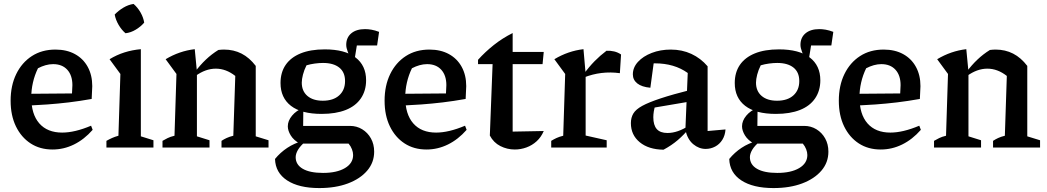

<svg xmlns="http://www.w3.org/2000/svg" viewBox="-20 -750 5323 976"><path d="M247 10Q183 10 135.5 -21Q88 -52 61 -107.5Q34 -163 34 -238Q34 -315 62.5 -373.5Q91 -432 142 -465Q193 -498 262 -498Q319 -498 361 -475Q403 -452 426 -410Q449 -368 449 -312L446 -247Q384 -236 329.5 -229.5Q275 -223 220 -219Q165 -215 101 -212L102 -273L346 -275L348 -317Q348 -367 322 -395.5Q296 -424 250 -424Q231 -424 211.5 -418.5Q192 -413 173 -403Q156 -368 147.5 -330.5Q139 -293 139 -256Q139 -169 180 -122.5Q221 -76 296 -76Q360 -76 443 -111L451 -90Q408 -41 356 -15.5Q304 10 247 10Z M521 0V-34Q535 -42 549.5 -48.5Q564 -55 582 -60L592 -374L537 -449Q573 -471 612.5 -483.5Q652 -496 696 -500V-57L760 -37V0ZM659 -730Q680 -712 694.5 -686.5Q709 -661 713 -635Q696 -615 670.5 -599.5Q645 -584 618 -581Q598 -598 583 -623.5Q568 -649 563 -676Q582 -696 607 -711Q632 -726 659 -730Z M806 0V-34Q818 -41 832 -48Q846 -55 867 -60L877 -374L822 -449Q892 -491 970 -500L981 -386V-57L1045 -37V0ZM1106 0V-34Q1118 -42 1132 -48.5Q1146 -55 1166 -60L1176 -364L1280 -415V-57L1345 -37V0ZM974 -364 971 -384Q997 -419 1026.5 -447Q1056 -475 1090 -496Q1098 -497 1105 -497.5Q1112 -498 1119 -498Q1168 -498 1208 -477.5Q1248 -457 1280 -415L1176 -364Q1129 -401 1077 -401Q1025 -401 974 -364Z M1603 206Q1499 206 1439.5 167Q1380 128 1378 58Q1405 25 1440.5 1.5Q1476 -22 1520 -34H1536Q1506 -8 1494.5 12Q1483 32 1483 49Q1483 87 1519 108Q1555 129 1622 129Q1692 129 1733.5 104.5Q1775 80 1775 38Q1775 24 1769 8.5Q1763 -7 1752 -20H1504Q1473 -37 1458 -61.5Q1443 -86 1443 -108Q1443 -136 1464.5 -162Q1486 -188 1522 -202L1521 -110H1759Q1793 -110 1821 -93Q1849 -76 1865.5 -46.5Q1882 -17 1882 21Q1882 76 1846.5 117.5Q1811 159 1748.5 182.5Q1686 206 1603 206ZM1615 -171Q1512 -171 1459 -212Q1406 -253 1406 -328Q1406 -382 1432 -420Q1458 -458 1508 -478.5Q1558 -499 1631 -499Q1733 -499 1787 -458Q1841 -417 1841 -342Q1841 -289 1814.5 -250Q1788 -211 1737.5 -191Q1687 -171 1615 -171ZM1621 -238Q1674 -238 1704 -265Q1734 -292 1734 -338Q1734 -383 1704.5 -406.5Q1675 -430 1622 -430Q1603 -430 1580.5 -427Q1558 -424 1538 -418Q1526 -394 1520 -370.5Q1514 -347 1514 -330Q1514 -287 1542.5 -262.5Q1571 -238 1621 -238ZM1771 -445Q1756 -465 1748 -486Q1740 -507 1740 -522Q1740 -559 1765.5 -580.5Q1791 -602 1836 -602Q1851 -602 1868.5 -599Q1886 -596 1907 -588L1897 -519H1794L1782 -445Z M2148 10Q2084 10 2036.5 -21Q1989 -52 1962 -107.5Q1935 -163 1935 -238Q1935 -315 1963.5 -373.5Q1992 -432 2043 -465Q2094 -498 2163 -498Q2220 -498 2262 -475Q2304 -452 2327 -410Q2350 -368 2350 -312L2347 -247Q2285 -236 2230.5 -229.5Q2176 -223 2121 -219Q2066 -215 2002 -212L2003 -273L2247 -275L2249 -317Q2249 -367 2223 -395.5Q2197 -424 2151 -424Q2132 -424 2112.5 -418.5Q2093 -413 2074 -403Q2057 -368 2048.5 -330.5Q2040 -293 2040 -256Q2040 -169 2081 -122.5Q2122 -76 2197 -76Q2261 -76 2344 -111L2352 -90Q2309 -41 2257 -15.5Q2205 10 2148 10Z M2586 -582V-486H2744L2738 -424H2586V-81L2744 -84Q2731 -53 2708 -32Q2685 -11 2656 -0.5Q2627 10 2597 10Q2558 10 2523.5 -7.5Q2489 -25 2470 -61L2484 -424H2410V-446Q2446 -486 2490 -521Q2534 -556 2586 -582Z M3131 -378Q3036 -391 2948 -356V-374Q2974 -410 3002.5 -439Q3031 -468 3063 -492Q3083 -493 3102 -488.5Q3121 -484 3137 -473ZM2782 0V-34Q2795 -42 2809 -48.5Q2823 -55 2843 -60L2853 -374L2798 -449Q2868 -491 2946 -500L2957 -374V-61L3064 -37V0Z M3567 7Q3533 7 3504 -17Q3475 -41 3464 -89L3476 -379Q3408 -428 3309 -428Q3292 -428 3275 -426Q3258 -424 3242 -421L3306 -452L3286 -304Q3242 -308 3219.5 -326Q3197 -344 3197 -372Q3197 -407 3223 -435.5Q3249 -464 3293 -481Q3337 -498 3390 -498Q3447 -498 3494.5 -476Q3542 -454 3577 -413V-84L3668 -92Q3666 -62 3652 -39.5Q3638 -17 3615.5 -5Q3593 7 3567 7ZM3353 11Q3277 10 3232 -27Q3187 -64 3187 -124Q3187 -152 3199.5 -173Q3212 -194 3245 -212Q3278 -230 3338.5 -250Q3399 -270 3494 -294V-235L3276 -198L3311 -214Q3306 -199 3303.5 -183.5Q3301 -168 3301 -154Q3301 -114 3318.5 -94Q3336 -74 3373 -74Q3399 -74 3426.5 -83.5Q3454 -93 3485 -113V-99Q3457 -65 3425.5 -38Q3394 -11 3353 11Z M3912 206Q3808 206 3748.5 167Q3689 128 3687 58Q3714 25 3749.5 1.5Q3785 -22 3829 -34H3845Q3815 -8 3803.5 12Q3792 32 3792 49Q3792 87 3828 108Q3864 129 3931 129Q4001 129 4042.5 104.5Q4084 80 4084 38Q4084 24 4078 8.5Q4072 -7 4061 -20H3813Q3782 -37 3767 -61.5Q3752 -86 3752 -108Q3752 -136 3773.5 -162Q3795 -188 3831 -202L3830 -110H4068Q4102 -110 4130 -93Q4158 -76 4174.5 -46.5Q4191 -17 4191 21Q4191 76 4155.5 117.5Q4120 159 4057.5 182.5Q3995 206 3912 206ZM3924 -171Q3821 -171 3768 -212Q3715 -253 3715 -328Q3715 -382 3741 -420Q3767 -458 3817 -478.5Q3867 -499 3940 -499Q4042 -499 4096 -458Q4150 -417 4150 -342Q4150 -289 4123.5 -250Q4097 -211 4046.5 -191Q3996 -171 3924 -171ZM3930 -238Q3983 -238 4013 -265Q4043 -292 4043 -338Q4043 -383 4013.5 -406.5Q3984 -430 3931 -430Q3912 -430 3889.5 -427Q3867 -424 3847 -418Q3835 -394 3829 -370.5Q3823 -347 3823 -330Q3823 -287 3851.5 -262.5Q3880 -238 3930 -238ZM4080 -445Q4065 -465 4057 -486Q4049 -507 4049 -522Q4049 -559 4074.5 -580.5Q4100 -602 4145 -602Q4160 -602 4177.5 -599Q4195 -596 4216 -588L4206 -519H4103L4091 -445Z M4457 10Q4393 10 4345.5 -21Q4298 -52 4271 -107.5Q4244 -163 4244 -238Q4244 -315 4272.5 -373.5Q4301 -432 4352 -465Q4403 -498 4472 -498Q4529 -498 4571 -475Q4613 -452 4636 -410Q4659 -368 4659 -312L4656 -247Q4594 -236 4539.5 -229.5Q4485 -223 4430 -219Q4375 -215 4311 -212L4312 -273L4556 -275L4558 -317Q4558 -367 4532 -395.5Q4506 -424 4460 -424Q4441 -424 4421.5 -418.5Q4402 -413 4383 -403Q4366 -368 4357.5 -330.5Q4349 -293 4349 -256Q4349 -169 4390 -122.5Q4431 -76 4506 -76Q4570 -76 4653 -111L4661 -90Q4618 -41 4566 -15.5Q4514 10 4457 10Z M4728 0V-34Q4740 -41 4754 -48Q4768 -55 4789 -60L4799 -374L4744 -449Q4814 -491 4892 -500L4903 -386V-57L4967 -37V0ZM5028 0V-34Q5040 -42 5054 -48.5Q5068 -55 5088 -60L5098 -364L5202 -415V-57L5267 -37V0ZM4896 -364 4893 -384Q4919 -419 4948.5 -447Q4978 -475 5012 -496Q5020 -497 5027 -497.5Q5034 -498 5041 -498Q5090 -498 5130 -477.5Q5170 -457 5202 -415L5098 -364Q5051 -401 4999 -401Q4947 -401 4896 -364Z"/></svg>

Font: Piazzolla 24pt SemiBold
Style: Regular
Weight: 600
Designer: Juan Pablo del Peral
Foundry: Huerta Tipografica
Version: Version 2.005